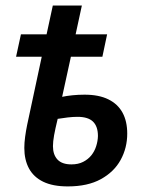

<svg xmlns="http://www.w3.org/2000/svg" viewBox="-20 -664 534 694"><path d="M225.1 9.8Q170.9 9.8 136.2 -7.1Q101.6 -23.9 84.7 -55.2Q67.9 -86.4 67.9 -129.4Q67.9 -147.9 70.8 -169.4Q73.7 -190.9 78.1 -212.4L130.9 -459H38.1L55.7 -540H148.4L170.9 -644H275.9L253.4 -540H367.2L350.1 -459H236.3L204.6 -314Q220.2 -317.4 241.5 -319.6Q262.7 -321.8 285.6 -321.8Q337.4 -321.8 371.6 -304.9Q405.8 -288.1 422.9 -256.8Q439.9 -225.6 439.9 -181.2Q439.9 -129.4 416 -85.9Q392.1 -42.5 344.5 -16.4Q296.9 9.8 225.1 9.8ZM238.3 -69.8Q262.7 -69.8 280.5 -78.9Q298.3 -87.9 310.1 -102.5Q321.8 -117.2 327.6 -135.5Q333.5 -153.8 334 -172.4Q334 -207 316.2 -224.4Q298.3 -241.7 260.3 -241.7Q243.7 -241.7 224.9 -239.5Q206.1 -237.3 188.5 -234.4Q179.7 -198.2 175.5 -175Q171.4 -151.9 171.4 -135.7Q171.4 -105 187.7 -87.4Q204.1 -69.8 238.3 -69.8Z"/></svg>

Font: Open Sans SemiCondensed SemiBold
Style: Italic
Weight: 600
Width: 4
Italic angle: -12°
Designer: Monotype Design Team
Foundry: Monotype Imaging Inc.
Version: Version 3.000